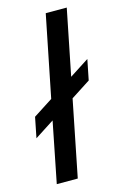

<svg xmlns="http://www.w3.org/2000/svg" viewBox="-133 -748 510 798"><g transform="rotate(-15 122.0 -349.0)"><path d="M78.1 -348.1 148.4 -698.2H238.8L182.1 -415.5L266.1 -469.7L248.5 -381.8L164.6 -327.6L99.1 0H8.8L60.5 -260.3L-23.4 -206.1L-5.9 -293.9Z"/></g></svg>

Font: Sansation
Style: Italic
Weight: 400
Designer: Bernd Montag
Version: Version 1.301